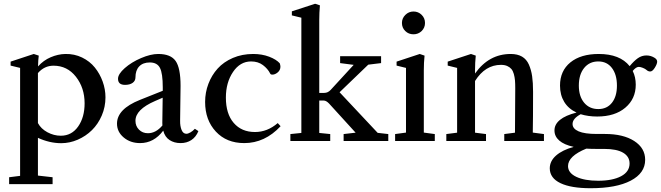

<svg xmlns="http://www.w3.org/2000/svg" viewBox="-20 -746 3498 1016"><path d="M28.3 228.5V191.9L86.4 184.6V-386.7L36.1 -398.9V-419.9L158.7 -460.4L185.1 -451.7Q182.1 -430.7 181.2 -394.5Q210 -426.8 248.3 -443.1Q286.6 -459.5 325.7 -460.4Q373.5 -461.4 414.3 -441.7Q455.1 -421.9 481.7 -388.9Q508.3 -356 523.2 -314.7Q538.1 -273.4 538.1 -231Q538.1 -180.2 518.6 -134.8Q499 -89.4 466.6 -57.4Q434.1 -25.4 391.4 -6.8Q348.6 11.7 303.7 11.7Q242.7 11.7 180.7 -16.6V183.1L258.3 191.9V228.5ZM263.2 -398.4Q214.8 -398.4 180.7 -359.4V-94.7Q196.8 -64.5 231 -46.1Q265.1 -27.8 301.8 -27.8Q359.4 -27.8 393.6 -76.7Q427.7 -125.5 427.7 -199.2Q427.7 -281.2 381.8 -339.8Q335.9 -398.4 263.2 -398.4Z M721.2 11.2Q669.9 11.2 634.5 -18.6Q599.1 -48.3 599.1 -91.8Q599.1 -168.9 720.2 -217.3L841.3 -265.6V-283.2Q841.3 -357.9 826.4 -386.7Q811.5 -415.5 772.9 -415.5Q736.8 -415.5 716.8 -394.8Q696.8 -374 696.8 -336.4Q696.8 -318.4 681.9 -307.6Q667 -296.9 641.6 -296.9Q604.5 -296.9 604.5 -329.1Q604.5 -354 640.1 -385.5Q675.8 -417 726.6 -438.7Q777.3 -460.4 817.4 -460.4Q883.3 -460.4 909.4 -423.3Q935.5 -386.2 935.5 -291.5Q935.5 -259.8 933.1 -106.9Q932.6 -78.6 940.9 -58.3Q949.2 -38.1 966.3 -38.1Q975.1 -38.1 987.8 -45.4Q1000.5 -52.7 1011.2 -64.5L1029.8 -52.2Q1017.1 -21 992.7 -4.9Q968.3 11.2 935.5 11.2Q901.9 11.2 877.2 -4.9Q852.5 -21 843.8 -54.7Q794.4 11.2 721.2 11.2ZM696.8 -106.9Q696.8 -78.6 715.6 -59.8Q734.4 -41 762.7 -41Q804.7 -41 839.4 -82Q838.9 -86.4 838.9 -95.7Q839.8 -140.1 840.8 -229L800.3 -211.4Q696.8 -166.5 696.8 -106.9Z M1272.5 11.2Q1178.7 11.2 1122.1 -49.8Q1065.4 -110.8 1065.4 -206.5Q1065.4 -256.8 1082.8 -302.5Q1100.1 -348.1 1131.8 -383.3Q1163.6 -418.5 1212.4 -439.5Q1261.2 -460.4 1319.8 -460.4Q1366.2 -460.4 1404.1 -446Q1441.9 -431.6 1460.4 -411.1Q1463.9 -400.9 1463.9 -393.1Q1463.9 -375 1449.7 -363Q1435.5 -351.1 1421.4 -351.1Q1412.1 -351.1 1409.7 -356.9Q1397 -382.3 1371.3 -401.6Q1345.7 -420.9 1308.6 -420.9Q1250.5 -420.9 1212.9 -365Q1175.3 -309.1 1175.3 -229.5Q1175.3 -143.6 1216.8 -95.5Q1258.3 -47.4 1329.1 -47.4Q1395 -47.4 1449.7 -94.7L1464.8 -78.1Q1381.3 11.2 1272.5 11.2Z M1516.6 0V-36.6L1574.7 -42.5V-652.3L1524.4 -664.6V-686L1647.5 -726.1L1672.9 -717.8Q1669.4 -678.7 1669.4 -640.6V-254.4H1695.8Q1715.3 -254.4 1730 -270.5L1851.6 -402.8L1779.8 -412.1V-448.7H1996.6V-412.1L1928.7 -403.8L1776.9 -257.8L1978.5 -43L2034.7 -36.6V0H1798.3V-36.6L1861.8 -43.9L1721.2 -198.2Q1706.1 -213.9 1693.4 -213.9H1669.4V-42.5L1727.5 -36.6V0Z M2168 -564.5Q2142.1 -564.5 2124.5 -581.8Q2106.9 -599.1 2106.9 -624.5Q2106.9 -649.4 2125 -667.2Q2143.1 -685.1 2168 -685.1Q2193.4 -685.1 2211.2 -667.5Q2229 -649.9 2229 -624.5Q2229 -599.1 2211.2 -581.8Q2193.4 -564.5 2168 -564.5ZM2070.8 0V-36.6L2128.4 -44.4V-386.7L2078.6 -398.9V-419.9L2201.2 -460.4L2226.6 -451.7Q2222.7 -415 2222.7 -374V-44.4L2280.8 -36.6V0Z M2341.8 0V-36.6L2398.9 -43.9V-386.7L2349.1 -398.9V-419.9L2472.2 -460.4L2497.6 -451.7Q2493.7 -415 2493.7 -374V-356.9Q2566.9 -460.4 2682.6 -460.4Q2718.3 -460.4 2742.2 -446.5Q2766.1 -432.6 2778.6 -404.5Q2791 -376.5 2795.9 -342.5Q2800.8 -308.6 2800.8 -259.8Q2800.8 -114.7 2799.3 -44.4L2858.4 -36.6V0H2648.4V-36.6L2705.1 -43.9Q2706.5 -273.9 2706.5 -278.8Q2706.5 -303.2 2705.1 -320.6Q2703.6 -337.9 2699 -354.5Q2694.3 -371.1 2686 -380.9Q2677.7 -390.6 2664.1 -396.7Q2650.4 -402.8 2630.9 -402.8Q2547.4 -402.8 2493.7 -317.4V-43.9L2551.8 -36.6V0Z M3140.1 -129.4Q3092.3 -129.4 3052.7 -141.6Q3009.8 -118.7 3009.8 -89.8Q3009.8 -64.9 3041.7 -51Q3073.7 -37.1 3138.7 -37.1H3181.2Q3278.3 -37.1 3336.2 0.2Q3394 37.6 3394 99.6Q3394 169.9 3317.6 210Q3241.2 250 3105.5 250Q3001.5 250 2945.6 223.1Q2889.6 196.3 2889.2 145Q2889.2 106.4 2922.4 77.1Q2955.6 47.9 3015.6 31.2Q2964.8 20 2939.5 -2.2Q2914.1 -24.4 2914.1 -55.2Q2913.6 -87.4 2943.1 -111.6Q2972.7 -135.7 3030.8 -150.4Q2987.8 -170.4 2965.6 -207Q2943.4 -243.7 2943.4 -293Q2943.4 -371.1 2998.3 -415.8Q3053.2 -460.4 3148.4 -460.4Q3260.3 -460.4 3312 -396Q3334.5 -423.3 3355.2 -438Q3376 -452.6 3400.9 -452.6Q3424.3 -452.6 3444.8 -439.5Q3457.5 -431.2 3457.5 -419.9Q3457.5 -407.7 3445.1 -387.7Q3432.6 -367.7 3420.9 -367.7Q3409.7 -367.7 3400.9 -376Q3394.5 -381.8 3381.6 -387Q3368.7 -392.1 3360.4 -392.1Q3345.7 -392.1 3328.1 -370.6Q3344.2 -338.4 3344.2 -297.9Q3344.2 -223.1 3289.1 -176.3Q3233.9 -129.4 3140.1 -129.4ZM3146 -168.9Q3191.9 -168.9 3218.3 -202.4Q3244.6 -235.8 3244.6 -293Q3244.6 -351.1 3218.3 -386Q3191.9 -420.9 3146 -420.9Q3099.1 -420.9 3071 -386.2Q3043 -351.6 3043 -293Q3043 -236.3 3071 -202.6Q3099.1 -168.9 3146 -168.9ZM2985.8 132.8Q2985.8 168.9 3029.5 189.7Q3073.2 210.4 3145.5 210.4Q3221.7 210.4 3266.6 186.5Q3311.5 162.6 3311.5 119.1Q3311.5 82.5 3277.6 62.3Q3243.7 42 3176.8 42H3134.8Q3106.9 42 3082.5 40.5Q2985.8 80.1 2985.8 132.8Z"/></svg>

Font: Elstob 8pt Medium
Style: Regular
Weight: 500
Designer: Peter S. Baker
Version: Version 1.015